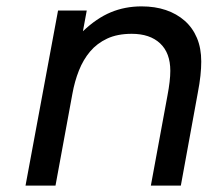

<svg xmlns="http://www.w3.org/2000/svg" viewBox="-20 -582 651 602"><path d="M162 -549H252L240 -484Q283 -525 327.5 -543.5Q372 -562 424 -562Q466 -562 500 -550.5Q534 -539 559 -517Q584 -495 597.5 -463Q611 -431 611 -389Q611 -369 608.5 -345Q606 -321 600 -290L547 0H453L505 -282Q514 -329 514 -360Q514 -416 482 -446Q450 -476 393 -476Q348 -476 316 -461Q284 -446 262.5 -420.5Q241 -395 227.5 -361Q214 -327 207 -288L154 0H60Z"/></svg>

Font: Involve Medium Oblique
Style: Italic
Weight: 500
Italic angle: -10.5°
Designer: Stefan Peev
Foundry: Context Ltd.
Version: Version 1.001